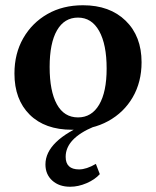

<svg xmlns="http://www.w3.org/2000/svg" viewBox="-20 -482 595 731"><path d="M254 12Q151 12 93 -45.5Q35 -103 35 -202Q35 -278 68.5 -336.5Q102 -395 160.5 -428.5Q219 -462 296 -462Q398 -462 458.5 -403Q519 -344 519 -245Q519 -170 485.5 -112Q452 -54 392 -21Q332 12 254 12ZM277 -35Q329 -35 357.5 -83.5Q386 -132 386 -221Q386 -313 357.5 -364Q329 -415 277 -415Q225 -415 197 -366.5Q169 -318 169 -227Q169 -135 196.5 -85Q224 -35 277 -35ZM247 229Q205 229 179 205.5Q153 182 153 144Q153 53 316 -14L338 0Q230 45 230 115Q230 163 281 163Q309 163 345 142L360 181Q341 202 309.5 215.5Q278 229 247 229Z"/></svg>

Font: Petrona
Style: Bold
Weight: 700
Designer: Ringo R. Seeber
Foundry: Ringo R. Seeber
Version: Version 2.001; ttfautohint (v1.8.3)